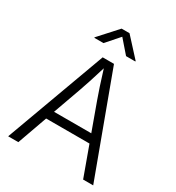

<svg xmlns="http://www.w3.org/2000/svg" viewBox="-218 -1075 1109 1208"><g transform="rotate(30 336.5 -471.5)"><path d="M27.8 0 294.4 -727.5H376.5L645.5 0H572.3L493.7 -216.3H178.7L101.6 0ZM200.7 -277.8H471.2L399.4 -475.6Q386.2 -511.7 370.6 -559.1Q355 -606.4 335 -671.4Q315.4 -606 299.6 -558.1Q283.7 -510.3 271.5 -475.6ZM253.9 -807.6H187.5V-811.5L307.1 -943.4H364.7L485.4 -811.5V-807.6H418L336.4 -901.4Z"/></g></svg>

Font: Inter Light
Style: Regular
Weight: 300
Designer: Rasmus Andersson
Foundry: rsms
Version: Version 4.000;git-a52131595